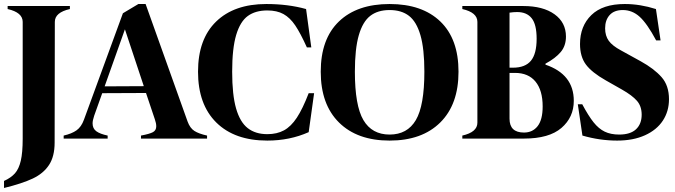

<svg xmlns="http://www.w3.org/2000/svg" viewBox="-40 -690 3361 956"><path d="M308 -645Q233 -628 233 -581L232 20Q232 89 204 131.5Q176 174 123 199Q70 224 -20 246V211Q15 195 34.5 173Q54 151 63.5 110.5Q73 70 73 0V-581Q73 -628 -2 -645V-660H308Z M991 -15V0H662V-15Q705 -23 721.5 -32Q738 -41 738 -61Q738 -76 731 -96L687 -227L469 -226L429 -114Q421 -90 421 -76Q421 -50 439.5 -36.5Q458 -23 496 -15V0H277V-15Q317 -24 341 -41Q365 -58 378 -94L572 -624L649 -670H685L894 -85Q906 -52 928 -38Q950 -24 991 -15ZM676 -261 582 -544 481 -260Z M1116 -333Q1116 -449 1136 -516Q1156 -583 1194 -610.5Q1232 -638 1291 -638Q1339 -638 1371.5 -620Q1404 -602 1430 -563.5Q1456 -525 1488 -454H1510L1484 -645Q1394 -670 1286 -670Q1126 -670 1036 -582.5Q946 -495 946 -333Q946 -170 1037 -80Q1128 10 1291 10Q1403 10 1497 -32L1524 -226H1497Q1467 -148 1438 -104Q1409 -60 1374 -41Q1339 -22 1291 -22Q1232 -22 1193.5 -52Q1155 -82 1135.5 -150Q1116 -218 1116 -333Z M1557 -333Q1557 -170 1648 -80Q1739 10 1900 10Q2061 10 2152 -80Q2243 -170 2243 -333Q2243 -496 2152.5 -583Q2062 -670 1900 -670Q1738 -670 1647.5 -583Q1557 -496 1557 -333ZM1727 -333Q1727 -447 1746.5 -514.5Q1766 -582 1803.5 -611Q1841 -640 1900 -640Q1959 -640 1996.5 -611Q2034 -582 2053.5 -514.5Q2073 -447 2073 -333Q2073 -164 2030.5 -92Q1988 -20 1900 -20Q1812 -20 1769.5 -92Q1727 -164 1727 -333Z M2569 0H2262V-15Q2337 -32 2337 -79V-581Q2337 -628 2262 -645V-660H2565Q2664 -660 2721 -619Q2778 -578 2778 -508Q2778 -462 2752 -431Q2726 -400 2676 -373V-368Q2817 -320 2817 -188Q2817 -106 2755.5 -53Q2694 0 2569 0ZM2497 -627V-353H2514Q2575 -353 2603.5 -387.5Q2632 -422 2632 -497Q2632 -568 2607.5 -599Q2583 -630 2535 -630Q2517 -630 2497 -627ZM2662 -160Q2662 -240 2626.5 -283.5Q2591 -327 2524 -327H2497V-99Q2497 -30 2569 -30Q2612 -30 2637 -62Q2662 -94 2662 -160Z M2859 -171H2837L2860 -15Q2946 10 3033 10Q3113 10 3171.5 -16.5Q3230 -43 3260.5 -89.5Q3291 -136 3291 -196Q3291 -264 3254 -306Q3217 -348 3150 -385L3052 -439Q3009 -462 2991 -487Q2973 -512 2973 -549Q2973 -590 2995.5 -615Q3018 -640 3061 -640Q3108 -640 3145 -606.5Q3182 -573 3227 -489H3249L3226 -645Q3147 -670 3071 -670Q2961 -670 2904.5 -615Q2848 -560 2848 -471Q2848 -408 2877.5 -368.5Q2907 -329 2976 -290L3057 -244Q3108 -215 3131.5 -188Q3155 -161 3155 -119Q3155 -73 3127 -46.5Q3099 -20 3043 -20Q3001 -20 2971 -34.5Q2941 -49 2915.5 -81Q2890 -113 2859 -171Z"/></svg>

Font: FFF_NEPSZA-BADSAG Bold
Style: Regular
Weight: 700
Designer: bBox Type GmbH
Foundry: bBox Type GmbH
Version: Version 0.002